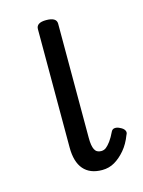

<svg xmlns="http://www.w3.org/2000/svg" viewBox="-88 -569 476 641"><g transform="rotate(-15 150.0 -249.0)"><path d="M186 17Q144 17 122 -8.5Q100 -34 100 -84V-493Q100 -504 108.5 -509.5Q117 -515 134 -515Q152 -515 161 -509.5Q170 -504 170 -493V-98Q170 -71 176.5 -58Q183 -45 199 -45Q209 -45 216.5 -51Q224 -57 232.5 -68.5Q241 -80 250 -99Q254 -107 262.5 -107.5Q271 -108 280 -103Q291 -98 295 -90.5Q299 -83 294 -75Q283 -46 266 -26Q249 -6 229.5 5.5Q210 17 186 17Z"/></g></svg>

Font: Playwrite GB S Light
Style: Regular
Weight: 300
Designer: Veronika Burian, José Scaglione
Foundry: TypeTogether
Version: Version 1.002